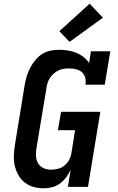

<svg xmlns="http://www.w3.org/2000/svg" viewBox="-20 -1013 640 1041"><path d="M218 8Q189 8 162 0.5Q135 -7 114 -23.5Q93 -40 79.5 -64Q66 -88 60 -114.5Q54 -141 55 -170Q56 -199 61 -228L114 -553Q118 -576 125 -599.5Q132 -623 143.5 -645Q155 -667 171.5 -687Q188 -707 209 -720.5Q230 -734 254.5 -738.5Q279 -743 302 -743Q326 -743 349.5 -739Q373 -735 394 -726.5Q415 -718 433 -704Q451 -690 463 -671L473 -735H578L548 -554H443Q447 -573 442 -591.5Q437 -610 424 -621.5Q411 -633 392.5 -637.5Q374 -642 355 -642Q341 -642 326 -640Q311 -638 297.5 -631.5Q284 -625 272 -614.5Q260 -604 251.5 -591.5Q243 -579 238.5 -565Q234 -551 232 -536L178 -212Q174 -190 175 -168Q176 -146 186.5 -128Q197 -110 216 -101.5Q235 -93 257 -93Q276 -93 295 -98Q314 -103 329.5 -115.5Q345 -128 354.5 -145.5Q364 -163 367 -182L387 -307H294L311 -407H524L457 0H348L363 -93Q353 -71 338.5 -51.5Q324 -32 305 -18Q286 -4 263 2Q240 8 218 8ZM357 -786 302 -844 466 -993 538 -917Z"/></svg>

Font: Iosevka Curly Slab ExObl
Style: Bold
Weight: 700
Width: 7
Italic angle: -9°
Monospace: yes
Designer: Belleve Invis
Foundry: Belleve Invis
Version: Version 11.0.0; ttfautohint (v1.8.3)